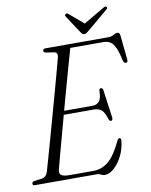

<svg xmlns="http://www.w3.org/2000/svg" viewBox="-95 -931 794 1011"><g transform="rotate(-10 301.5 -425.5)"><path d="M342 0H10.5Q-1.5 0 -1 -10.5Q-1 -19.5 11.5 -22L54 -28Q76 -32 84 -56.5Q91.5 -82 104.5 -128Q117.5 -174 133.8 -231.8Q150 -289.5 167 -351Q184 -412.5 200 -470Q216 -527.5 228.2 -573Q240.5 -618.5 247 -643.5Q252 -667 233.5 -671L187.5 -678Q176.5 -681 176.5 -688.5Q176.5 -700 190.5 -700H523.5Q543.5 -700 555.8 -707.5Q568 -715 577 -715Q589 -715 591 -698L604 -569Q606.5 -552 595 -551.5Q584 -550.5 580 -566.5Q570 -613 558.5 -637.2Q547 -661.5 532 -670.5Q517 -679.5 496 -679.5H319.5Q311 -650.5 296.8 -599.8Q282.5 -549 265.2 -486.5Q248 -424 230 -359H382Q404 -359 417.5 -374Q431 -389 431.5 -432Q432.5 -442.5 441 -442.5Q450.5 -442.5 452.5 -430.5L473 -281.5Q475 -265 464.5 -264Q456 -263.5 452 -276Q441 -313 425.8 -325.8Q410.5 -338.5 383.5 -338.5H224.5Q208 -278 192.8 -222Q177.5 -166 166 -123.2Q154.5 -80.5 149 -58.5Q144.5 -39 155 -29.8Q165.5 -20.5 202.5 -20.5H327Q372.5 -20.5 408.5 -50.8Q444.5 -81 479 -155Q484.5 -166.5 491.5 -166.5Q500.5 -166.5 499.5 -152Q495.5 -108 476.8 -71Q458 -34 432.8 -11.5Q407.5 11 383 11Q371.5 11 362.8 5.5Q354 0 342 0ZM431 -752.5Q423 -746 417.5 -742Q412 -738 405.5 -738Q398.5 -738 394.5 -741.8Q390.5 -745.5 386 -752.5L324.5 -846Q319 -854.5 326.5 -859.5Q333 -864.5 341 -857L417 -792.5L527 -857Q540 -865 545 -859.5Q551 -853.5 541.5 -845.5Z"/></g></svg>

Font: Fraunces 144pt Soft Light
Style: Italic
Weight: 300
Italic angle: -16°
Version: Version 1.000;[b76b70a41]